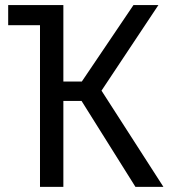

<svg xmlns="http://www.w3.org/2000/svg" viewBox="-20 -726 655 746"><path d="M506.2 0 296.9 -333.8H226.2V0H135.4V-628.2H11.8V-706.2H226.2V-409.2H297.9L498.5 -706.2H595.4L374.4 -373.8L614.9 0Z"/></svg>

Font: Fira Code
Style: Regular
Weight: 400
Designer: Carrois Corporate, Edenspiekermann AG, Nikita Prokopov
Foundry: Carrois Corporate, Edenspiekermann AG, Nikita Prokopov
Version: Version 5.002